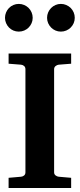

<svg xmlns="http://www.w3.org/2000/svg" viewBox="-20 -938 399 958"><path d="M22.9 0V-50.8L85 -56.2Q94.2 -57.1 100.6 -62.7Q106.9 -68.4 106.9 -78.1V-592.8Q106.9 -602.5 100.6 -608.4Q94.2 -614.3 85 -615.2L22.9 -620.1V-670.9H335V-620.1L272.9 -615.2Q264.6 -614.3 257.3 -608.4Q250 -602.5 250 -592.8V-78.1Q250 -68.4 257.3 -62.7Q264.6 -57.1 272.9 -56.2L335 -50.8V0ZM143.1 -849.1Q143.1 -835 137.7 -822.5Q132.3 -810.1 122.8 -800.5Q113.3 -791 100.6 -785.6Q87.9 -780.3 73.7 -780.3Q59.6 -780.3 46.9 -785.6Q34.2 -791 24.9 -800.5Q15.6 -810.1 10.3 -822.5Q4.9 -835 4.9 -849.1Q4.9 -863.3 10.3 -876Q15.6 -888.7 24.9 -898.2Q34.2 -907.7 46.9 -913.1Q59.6 -918.5 73.7 -918.5Q87.9 -918.5 100.6 -913.1Q113.3 -907.7 122.8 -898.2Q132.3 -888.7 137.7 -876Q143.1 -863.3 143.1 -849.1ZM353 -849.1Q353 -835 347.7 -822.5Q342.3 -810.1 332.8 -800.5Q323.2 -791 310.5 -785.6Q297.9 -780.3 283.7 -780.3Q269.5 -780.3 257.1 -785.6Q244.6 -791 235.1 -800.5Q225.6 -810.1 220.2 -822.5Q214.8 -835 214.8 -849.1Q214.8 -863.3 220.2 -876Q225.6 -888.7 235.1 -898.2Q244.6 -907.7 257.1 -913.1Q269.5 -918.5 283.7 -918.5Q297.9 -918.5 310.5 -913.1Q323.2 -907.7 332.8 -898.2Q342.3 -888.7 347.7 -876Q353 -863.3 353 -849.1Z"/></svg>

Font: Charis SIL CyrE
Style: Bold
Weight: 700
Foundry: SIL International
Version: Version 5.000